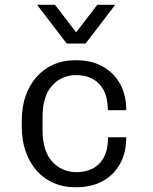

<svg xmlns="http://www.w3.org/2000/svg" viewBox="-20 -773 640 803"><path d="M292 10Q245 10 204.5 -7.5Q164 -25 134 -58.5Q104 -92 87.5 -139Q71 -186 71 -245V-266Q71 -326 87.5 -372.5Q104 -419 134 -452.5Q164 -486 204.5 -503.5Q245 -521 293 -521H301Q361 -521 407.5 -496Q454 -471 481 -424.5Q508 -378 508 -312H431Q431 -363 413.5 -395.5Q396 -428 366.5 -443.5Q337 -459 299 -459Q239 -459 198.5 -415.5Q158 -372 158 -283V-229Q158 -141 198.5 -97Q239 -53 301 -53Q338 -53 367.5 -68Q397 -83 414.5 -115.5Q432 -148 432 -199H508Q508 -133 481 -86Q454 -39 407.5 -14.5Q361 10 301 10ZM462 -753 338 -591H259L135 -753H210L322 -607H275L387 -753Z"/></svg>

Font: Chivo Mono Light
Style: Regular
Weight: 300
Monospace: yes
Designer: Hector Gatti
Foundry: Omnibus-Type
Version: Version 1.008